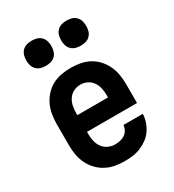

<svg xmlns="http://www.w3.org/2000/svg" viewBox="-181 -844 863 954"><g transform="rotate(-30 250.0 -367.0)"><path d="M252 8Q225 8 197.5 3Q170 -2 146 -15Q122 -28 103 -48Q84 -68 72 -93Q60 -118 55.5 -145.5Q51 -173 51 -200V-320Q51 -347 55.5 -374.5Q60 -402 71.5 -426.5Q83 -451 101.5 -471.5Q120 -492 144 -505Q168 -518 195.5 -523Q223 -528 250 -528Q277 -528 304.5 -523Q332 -518 356 -505Q380 -492 398.5 -471.5Q417 -451 428.5 -426.5Q440 -402 444.5 -374.5Q449 -347 449 -320V-212H162V-200Q162 -180 166.5 -159.5Q171 -139 182.5 -122.5Q194 -106 213 -97Q232 -88 252 -88Q267 -88 281.5 -91Q296 -94 308 -102Q320 -110 327.5 -123Q335 -136 336 -151H447Q446 -127 438.5 -105Q431 -83 417.5 -63.5Q404 -44 385 -30Q366 -16 344 -7Q322 2 299 5Q276 8 252 8ZM162 -308H338V-320Q338 -340 334 -360Q330 -380 318.5 -397Q307 -414 288.5 -423Q270 -432 250 -432Q230 -432 211.5 -423Q193 -414 181.5 -397Q170 -380 166 -360Q162 -340 162 -320ZM350 -598Q335 -598 321 -602Q307 -606 296.5 -616.5Q286 -627 282 -641Q278 -655 278 -670Q278 -685 282 -699Q286 -713 296.5 -723.5Q307 -734 321 -738Q335 -742 350 -742Q365 -742 379 -738Q393 -734 403.5 -723.5Q414 -713 418 -699Q422 -685 422 -670Q422 -655 418 -641Q414 -627 403.5 -616.5Q393 -606 379 -602Q365 -598 350 -598ZM150 -598Q135 -598 121 -602Q107 -606 96.5 -616.5Q86 -627 82 -641Q78 -655 78 -670Q78 -685 82 -699Q86 -713 96.5 -723.5Q107 -734 121 -738Q135 -742 150 -742Q165 -742 179 -738Q193 -734 203.5 -723.5Q214 -713 218 -699Q222 -685 222 -670Q222 -655 218 -641Q214 -627 203.5 -616.5Q193 -606 179 -602Q165 -598 150 -598Z"/></g></svg>

Font: Zed Mono
Style: Bold
Weight: 700
Monospace: yes
Designer: Belleve Invis
Foundry: Belleve Invis
Version: Version 1.0.0; ttfautohint (v1.8.4)